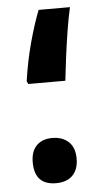

<svg xmlns="http://www.w3.org/2000/svg" viewBox="-50 -682 408 732"><g transform="rotate(-5 154.0 -316.0)"><path d="M62 -370 57 -381Q68 -457 86.5 -525.5Q105 -594 126 -648H246Q237 -609 229 -558.5Q221 -508 214.5 -458Q208 -408 204 -370ZM135 16Q53 16 53 -71Q53 -113 75 -135Q97 -157 135 -157Q174 -157 197.5 -135Q221 -113 221 -71Q221 -29 198.5 -6.5Q176 16 135 16Z"/></g></svg>

Font: Noto Sans Arabic ExtCond ExtBd
Style: Regular
Weight: 800
Width: 2
Designer: Monotype Design Team, Nadine Chahine, Nizar Qandah and Khaled Hosny
Foundry: Monotype Imaging Inc.
Version: Version 2.012; ttfautohint (v1.8.4.7-5d5b)